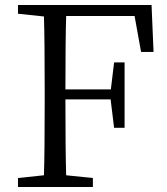

<svg xmlns="http://www.w3.org/2000/svg" viewBox="-20 -749 669 769"><path d="M52 0V-36L156 -47Q159 -142 159 -337V-392Q159 -587 156 -683L52 -694V-729H587L595 -541H545L519 -685H245Q242 -591 242 -391H424L437 -499H479V-237H437L423 -351H242Q242 -143 245 -47L352 -36V0Z"/></svg>

Font: GenRyuMin TW R
Style: Regular
Weight: 400
Version: Version 1.501;PS 1;hotconv 16.6.51;makeotf.lib2.5.65220